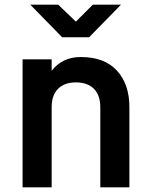

<svg xmlns="http://www.w3.org/2000/svg" viewBox="-20 -805 640 825"><path d="M77 0V-550H202V-501Q248 -560 327 -560Q429 -560 482.5 -501.5Q536 -443 536 -345V0H411V-344Q411 -396 383.5 -423.5Q356 -451 306 -451Q257 -451 229.5 -423.5Q202 -396 202 -344V0ZM247 -645 110 -785H230L306 -712L379 -785H500L363 -645Z"/></svg>

Font: Tiny
Style: Bold
Weight: 700
Monospace: yes
Designer: Philipp Nurullin, Konstantin Bulenkov
Foundry: JetBrains
Version: Version 2.251; ttfautohint (v1.8.4.7-5d5b)